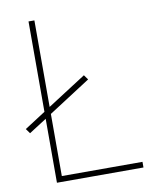

<svg xmlns="http://www.w3.org/2000/svg" viewBox="-81 -776 669 837"><g transform="rotate(-10 253.0 -357.0)"><path d="M103 0V-283L25 -233L10 -254L103 -314V-714H129V-331L300 -441L315 -420L129 -300V-25H486V0Z"/></g></svg>

Font: Noto Sans Gujarati Thin
Style: Regular
Weight: 100
Designer: Jelle Bosma - Monotype Design Team, Universal Thirst
Foundry: Monotype Imaging Inc.
Version: Version 2.106; ttfautohint (v1.8.4.7-5d5b)